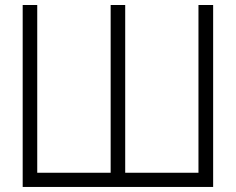

<svg xmlns="http://www.w3.org/2000/svg" viewBox="-20 -740 933 760"><path d="M69.8 0V-720.2H127.4V-56.2H418V-720.2H475.6V-56.2H765.6V-720.2H823.7V0Z"/></svg>

Font: Manrope Light
Style: Regular
Weight: 300
Designer: Mikhail Sharanda
Foundry: Mikhail Sharanda
Version: Version 4.505;FEAKit 1.0